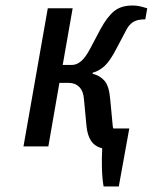

<svg xmlns="http://www.w3.org/2000/svg" viewBox="-20 -530 553 695"><path d="M65 0 153 -500H243L207 -295H241Q257 -295 273 -308Q289 -321 307 -355L344 -425Q368 -469 393 -489.5Q418 -510 459 -510Q478 -510 495.5 -505Q513 -500 513 -500L506 -460Q476 -460 461.5 -450Q447 -440 439 -425L402 -355Q379 -310 359 -291.5Q339 -273 316 -267L315 -263Q341 -257 358 -238Q375 -219 379 -170L388 -75Q388 -71 390 -65H448L410 145H355Q350 116 349 79.5Q348 43 350 7Q323 0 309.5 -20.5Q296 -41 293 -75L284 -170Q282 -200 267 -215Q252 -230 229 -230H195L155 0Z"/></svg>

Font: Cuprum
Style: Italic
Weight: 400
Italic angle: -10°
Designer: Jovanny Lemonad
Foundry: Jovanny Lemonad
Version: Version 3.000